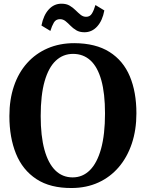

<svg xmlns="http://www.w3.org/2000/svg" viewBox="-20 -980 768 1012"><path d="M359 11Q245 12 172 -36Q99 -84 64.2 -169.8Q29.5 -255.5 29.5 -368Q29.5 -455.5 53.5 -526.2Q77.5 -597 122.8 -647.5Q168 -698 231 -725.2Q294 -752.5 371.5 -752.5Q484.5 -752 557 -706.2Q629.5 -660.5 664.2 -577.8Q699 -495 699 -382.5Q699 -295.5 674.8 -223.2Q650.5 -151 605.8 -98.8Q561 -46.5 498.5 -18Q436 10.5 359 11ZM363 -45Q415.5 -45 453.8 -83Q492 -121 512.8 -196.2Q533.5 -271.5 533.5 -382Q533.5 -487.5 514 -557.2Q494.5 -627 456.8 -661.5Q419 -696 365 -696Q312.5 -696 274.2 -660.2Q236 -624.5 215.2 -551.8Q194.5 -479 194.5 -368.5Q194.5 -263 214.2 -191Q234 -119 271.5 -82Q309 -45 363 -45ZM425 -810Q399.5 -810 382 -820.5Q364.5 -831 351.5 -844.5Q338.5 -858 325.5 -868.5Q312.5 -879 296 -879Q274.5 -879 264 -861.2Q253.5 -843.5 245.5 -817L198.5 -845.5Q209 -899.5 236.8 -930Q264.5 -960.5 304 -960.5Q330 -960.5 347.2 -950.2Q364.5 -940 378.2 -926.2Q392 -912.5 405 -902Q418 -891.5 433.5 -891.5Q454 -891 464.8 -909Q475.5 -927 483 -953.5L530 -925Q520 -871 492.2 -840.5Q464.5 -810 425 -810Z"/></svg>

Font: Merriweather 36pt
Style: Bold
Weight: 700
Designer: Eben Sorkin
Foundry: Eben Sorkin
Version: Version 2.100